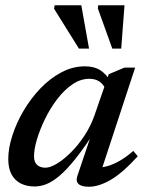

<svg xmlns="http://www.w3.org/2000/svg" viewBox="-20 -700 558 731"><path d="M275 -31.5 331 -197.5H339.5Q299 -135 266.5 -94.5Q234 -54 207.2 -31.2Q180.5 -8.5 157.2 0.8Q134 10 112 10Q82 10 59.5 -1.2Q37 -12.5 24.2 -35.5Q11.5 -58.5 11.5 -95Q11.5 -135.5 26.8 -183.2Q42 -231 69.2 -277.5Q96.5 -324 133 -362.5Q169.5 -401 213 -424.2Q256.5 -447.5 303.5 -447.5Q338 -447.5 361 -433.2Q384 -419 401 -389.5L382 -360Q375 -377.5 359.5 -388.8Q344 -400 320 -400Q286 -400 254.8 -378.2Q223.5 -356.5 197 -321.5Q170.5 -286.5 151 -246.2Q131.5 -206 120.5 -168.8Q109.5 -131.5 109.5 -105Q109.5 -83 121.2 -72.2Q133 -61.5 153 -61.5Q171 -61.5 196.8 -77Q222.5 -92.5 250 -119.8Q277.5 -147 301.5 -183.5Q325.5 -220 340 -261.5L394 -417.5L453.5 -442.5H494.5L361 -36L347 -63Q366 -61 389 -67.5Q412 -74 437 -88.5Q462 -103 487.5 -125.5L504.5 -105Q446 -41 401 -15Q356 11 318.5 11Q290 11 278.8 0.2Q267.5 -10.5 275 -31.5ZM319 -515H280.5L186 -666.5L188 -680H289.5ZM441.5 -515H407.5L352.5 -668L354 -680H454Z"/></svg>

Font: Newsreader 16pt 16pt Medium
Style: Italic
Weight: 500
Italic angle: -17°
Version: Version 1.003